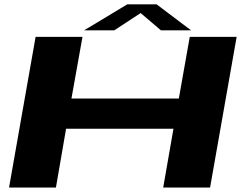

<svg xmlns="http://www.w3.org/2000/svg" viewBox="-20 -840 1121 860"><path d="M20.5 0H230.5L276 -263.5H757L711 0H921L1040 -675H830L781 -398.5H300L349.5 -675H139.5ZM356.5 -704H491.5L610 -781.5L701 -704H836L681.5 -820.5H550Z"/></svg>

Font: Anybody ExtraExpanded
Style: Bold Italic
Weight: 700
Width: 8
Italic angle: -10°
Version: Version 1.113;gftools[0.9.25]